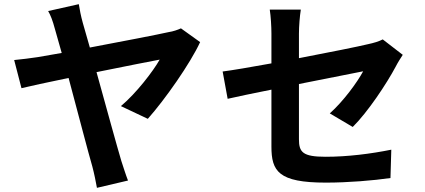

<svg xmlns="http://www.w3.org/2000/svg" viewBox="-20 -836 2040 921"><path d="M940 -634 848 -700C833 -693 810 -685 789 -682C741 -671 565 -637 411 -608L377 -727C368 -759 362 -791 358 -816L211 -783C222 -764 232 -740 244 -695L276 -582L161 -562C122 -556 87 -552 48 -548L83 -413C119 -422 207 -441 309 -462C354 -294 405 -98 423 -37C432 -3 440 37 445 65L594 30C584 5 569 -43 562 -64C542 -131 490 -320 443 -490C583 -518 716 -545 746 -550C715 -495 634 -389 560 -327L689 -266C771 -358 893 -532 940 -634Z M1912 -573 1816 -647C1797 -637 1773 -630 1745 -624C1700 -613 1560 -585 1414 -557V-675C1414 -709 1418 -759 1423 -790H1274C1279 -759 1282 -708 1282 -675V-532C1183 -514 1095 -499 1048 -493L1072 -362C1114 -372 1193 -388 1282 -406V-133C1282 -15 1315 40 1543 40C1650 40 1770 30 1853 18L1857 -118C1758 -98 1647 -84 1542 -84C1432 -84 1414 -106 1414 -168V-433L1722 -494C1694 -442 1628 -351 1562 -292L1672 -227C1744 -298 1835 -435 1879 -518C1888 -536 1903 -559 1912 -573Z"/></svg>

Font: Noto Sans TC
Style: Bold
Weight: 700
Designer: Ryoko NISHIZUKA 西塚涼子 (kana, bopomofo & ideographs); Paul D. Hunt (Latin, Greek & Cyrillic); Sandoll Communications 산돌커뮤니
Foundry: Adobe
Version: Version 2.004;hotconv 1.0.118;makeotfexe 2.5.65603